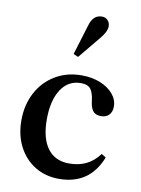

<svg xmlns="http://www.w3.org/2000/svg" viewBox="-94 -914 728 988"><g transform="rotate(10 270.0 -419.5)"><path d="M283.5 10.5Q213 10.5 158.2 -23Q103.5 -56.5 72.5 -116Q41.5 -175.5 41.5 -253Q41.5 -334.5 75.5 -398.2Q109.5 -462 169.8 -498.2Q230 -534.5 307.5 -534.5Q362 -534.5 405 -517Q448 -499.5 473 -470Q498 -440.5 498 -405Q498 -377 482.8 -361Q467.5 -345 441 -345Q411.5 -345 398.5 -362.2Q385.5 -379.5 382 -409Q377 -454.5 362 -474.5Q347 -494.5 311 -494.5Q244 -494.5 206.8 -436.8Q169.5 -379 169.5 -280.5Q169.5 -181.5 208.8 -129Q248 -76.5 321.5 -76.5Q371 -76.5 409.5 -94.8Q448 -113 479 -154L502 -139.5Q443.5 10.5 283.5 10.5ZM272 -624.5 247 -635.5 296 -795.5Q303.5 -821.5 318.8 -836Q334 -850.5 358.5 -850.5Q376 -850.5 388 -838Q400 -825.5 400 -806.5Q400 -779.5 368.5 -741.5Z"/></g></svg>

Font: Libre Caslon Text Medium
Style: Regular
Weight: 500
Designer: Pablo Impallari, Rodrigo Fuenzalida, Katja Schimmel
Foundry: Pablo Impallari, Rodrigo Fuenzalida
Version: Version 2.000